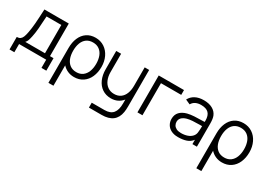

<svg xmlns="http://www.w3.org/2000/svg" viewBox="-5 -1367 3366 2434"><g transform="rotate(30 1678.0 -150.0)"><path d="M30 -63Q60 -63 78.8 -75.8Q97.5 -88.5 108.8 -115.2Q120 -142 128.5 -188Q140.5 -248.5 147 -325.2Q153.5 -402 159.5 -540H516.5V-63H568.5V120H497.5V0H100.5V120H30ZM443.5 -63V-477H227.5Q222.5 -376 215.5 -296Q208.5 -216 197 -166.5Q188.5 -126 179.5 -102.2Q170.5 -78.5 154.5 -63Z M1151 -270.5Q1151 -189 1122.5 -124Q1094 -59 1039.5 -22Q985 15 911 15Q859.5 15 816.8 -4Q774 -23 742 -58V240H668.5V-270.5Q668.5 -354 696 -418.2Q723.5 -482.5 776.5 -518.8Q829.5 -555 904 -555Q976.5 -555 1032.8 -517.8Q1089 -480.5 1120 -415.5Q1151 -350.5 1151 -270.5ZM1073 -270.5Q1073 -333 1054.5 -381.8Q1036 -430.5 998 -458.5Q960 -486.5 904 -486.5Q849 -486.5 811.5 -459.5Q774 -432.5 755.2 -383.8Q736.5 -335 736.5 -270.5Q736.5 -206.5 755.2 -157.8Q774 -109 811.8 -81.2Q849.5 -53.5 905.5 -53.5Q960 -53.5 997.8 -81.5Q1035.5 -109.5 1054.2 -158.5Q1073 -207.5 1073 -270.5Z M1627.5 -540H1693V-7.5Q1693 42 1687 78.5Q1658.5 255 1455.5 255H1270V183.5H1455.5Q1541.5 183.5 1580.5 136Q1619.5 88.5 1619 -8.5V-64Q1589 -26 1546.5 -5.5Q1504 15 1450.5 15Q1376.5 15 1322.2 -22Q1268 -59 1239.5 -124Q1211 -189 1211 -270.5V-540H1282.5V-270.5Q1282.5 -208.5 1303.2 -159.2Q1324 -110 1363.5 -81.8Q1403 -53.5 1458 -53.5Q1514 -53.5 1552 -81.2Q1590 -109 1608.8 -157.8Q1627.5 -206.5 1627.5 -270.5Z M1906.5 0H1833V-540H2203V-469.5H1906.5Z M2703.5 -335.5V0H2638V-63.5Q2607 -21 2555.5 -3Q2504 15 2432.5 15Q2373.5 15 2331.8 -6.5Q2290 -28 2269 -64.5Q2248 -101 2248 -145Q2248 -208 2284.5 -246.5Q2321 -285 2385.5 -302Q2429.5 -313 2484 -316.2Q2538.5 -319.5 2632 -321Q2632.5 -327.5 2632.5 -340Q2632.5 -415 2597.2 -450.2Q2562 -485.5 2487.5 -485.5Q2441.5 -485.5 2407.8 -469Q2374 -452.5 2355 -418.5L2286 -449.5Q2312.5 -500.5 2363.8 -527.8Q2415 -555 2488.5 -555Q2562.5 -555 2614.2 -527Q2666 -499 2687.5 -447Q2703.5 -409 2703.5 -335.5ZM2626 -175Q2629.5 -200 2630.5 -258.5H2592.5Q2536.5 -258.5 2492.5 -255.2Q2448.5 -252 2415 -243Q2321.5 -215.5 2321.5 -145Q2321.5 -120 2333.8 -98Q2346 -76 2373 -62.2Q2400 -48.5 2441 -48.5Q2493 -48.5 2534.2 -63.2Q2575.5 -78 2600 -106.5Q2624.5 -135 2626 -175Z M3316 -270.5Q3316 -189 3287.5 -124Q3259 -59 3204.5 -22Q3150 15 3076 15Q3024.5 15 2981.8 -4Q2939 -23 2907 -58V240H2833.5V-270.5Q2833.5 -354 2861 -418.2Q2888.5 -482.5 2941.5 -518.8Q2994.5 -555 3069 -555Q3141.5 -555 3197.8 -517.8Q3254 -480.5 3285 -415.5Q3316 -350.5 3316 -270.5ZM3238 -270.5Q3238 -333 3219.5 -381.8Q3201 -430.5 3163 -458.5Q3125 -486.5 3069 -486.5Q3014 -486.5 2976.5 -459.5Q2939 -432.5 2920.2 -383.8Q2901.5 -335 2901.5 -270.5Q2901.5 -206.5 2920.2 -157.8Q2939 -109 2976.8 -81.2Q3014.5 -53.5 3070.5 -53.5Q3125 -53.5 3162.8 -81.5Q3200.5 -109.5 3219.2 -158.5Q3238 -207.5 3238 -270.5Z"/></g></svg>

Font: CCSD_manrope
Style: Regular
Weight: 400
Designer: Mikhail Sharanda
Foundry: Mikhail Sharanda
Version: Version 4.503